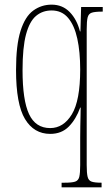

<svg xmlns="http://www.w3.org/2000/svg" viewBox="-20 -566 479 826"><path d="M245 240V220H258Q289 220 303 215.5Q317 211 321 195Q325 179 325 144V26Q325 3 325.5 -22.5Q326 -48 326.5 -70.5Q327 -93 327 -103H325Q307 -53 276 -21.5Q245 10 196 10Q126 10 87.5 -54Q49 -118 49 -265Q49 -372 68.5 -433.5Q88 -495 123 -520.5Q158 -546 202 -546Q249 -546 280 -514Q311 -482 324 -431H326L329 -536H422V-516H419Q389 -516 375 -511.5Q361 -507 357 -491Q353 -475 353 -440V144Q353 179 357 195Q361 211 374.5 215.5Q388 220 416 220H417V240ZM196 -15Q253 -15 289 -74Q325 -133 325 -267Q325 -343 312.5 -400Q300 -457 273 -489Q246 -521 202 -521Q163 -521 135 -497.5Q107 -474 92 -418Q77 -362 77 -264Q77 -135 105 -75Q133 -15 196 -15Z"/></svg>

Font: Noto Serif Ethiopic ExtraCondensed Thin
Style: Regular
Weight: 100
Width: 2
Designer: Monotype Design Team
Foundry: Monotype Imaging Inc.
Version: Version 2.102; ttfautohint (v1.8.4.7-5d5b)